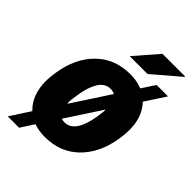

<svg xmlns="http://www.w3.org/2000/svg" viewBox="-234 -832 1003 1003"><g transform="rotate(45 267.5 -330.5)"><path d="M225.1 -120.1Q233.4 -116.7 249 -116.7Q324.2 -116.7 347.7 -258.8L349.1 -269Q354 -302.2 354 -312L351.1 -313ZM326.2 -403.8Q312.5 -411.1 295.4 -411.1Q254.9 -411.1 230.5 -372.1Q206.1 -333 196.3 -269L194.8 -258.8Q188 -219.2 189 -199.2L191.9 -198.2ZM229 10.3Q186 10.3 148.4 -2.9L100.6 70.8H16.6L88.4 -39.6Q49.8 -75.2 35.2 -131.8Q20.5 -188.5 31.7 -258.8L33.2 -269Q52.7 -392.6 126.5 -465.3Q200.2 -538.1 315.4 -538.1Q362.3 -538.1 402.8 -522L450.7 -595.2H535.2L461.4 -482.4Q533.2 -406.2 512.2 -269L510.7 -258.8Q490.7 -134.8 417 -62.5Q343.3 9.8 229 10.3ZM357.4 -731.9H523.9L524.9 -729L376.5 -602.1H247.6L246.6 -604.5Z"/></g></svg>

Font: Roboto-BlackItalic
Style: Italic
Weight: 900
Italic angle: -12°
Designer: Google
Version: Version 1.100141; 2013